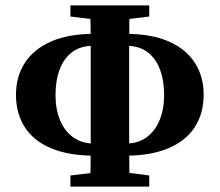

<svg xmlns="http://www.w3.org/2000/svg" viewBox="-20 -689 811 709"><path d="M39 -339Q39 -406 71.5 -456.5Q104 -507 168 -535.5Q232 -564 327 -564H383V-520H326Q278 -520 247 -497Q216 -474 200.5 -433Q185 -392 185 -337Q185 -285 202 -244.5Q219 -204 251 -181.5Q283 -159 327 -159H383V-114H330Q236 -114 171 -140.5Q106 -167 72.5 -218Q39 -269 39 -339ZM388 -114V-159H445Q489 -159 520.5 -181.5Q552 -204 569 -244.5Q586 -285 586 -337Q586 -392 570.5 -433Q555 -474 524 -497Q493 -520 445 -520H388V-564H444Q540 -564 604 -535.5Q668 -507 700 -456.5Q732 -406 732 -340Q732 -269 698.5 -218.5Q665 -168 600.5 -141Q536 -114 441 -114ZM313 0Q315 -78 315 -157.5Q315 -237 315 -316V-351Q315 -430 315 -510Q315 -590 313 -669H458Q457 -590 457 -511Q457 -432 457 -352V-317Q457 -238 457 -158Q457 -78 458 0ZM240 -628V-669H531V-628L410 -613H362ZM240 0V-41L365 -56H417L531 -41V0Z"/></svg>

Font: Source Serif 4 36pt
Style: Bold
Weight: 700
Designer: Frank Grießhammer
Foundry: Adobe Systems Incorporated
Version: Version 4.004;hotconv 1.0.116;makeotfexe 2.5.65601